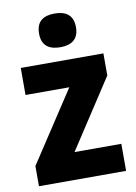

<svg xmlns="http://www.w3.org/2000/svg" viewBox="-86 -825 626 881"><g transform="rotate(-10 226.5 -384.0)"><path d="M231 -768C179 -768 145 -747 145 -689C145 -632 180 -611 231 -611C281 -611 317 -632 317 -689C317 -747 282 -768 231 -768ZM429 0V-126H211L420 -446V-549H35V-423H239L23 -94V0Z"/></g></svg>

Font: Noto Sans Myanmar SemiCondensed ExtraBold
Style: Regular
Weight: 800
Width: 4
Designer: Monotype Design Team
Foundry: Monotype Imaging Inc.
Version: Version 2.107